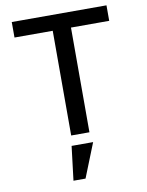

<svg xmlns="http://www.w3.org/2000/svg" viewBox="-101 -769 842 1098"><g transform="rotate(-10 320.0 -220.5)"><path d="M373 -608V0H267V-608H45V-698H595V-608ZM259 59H384L305 257H235Z"/></g></svg>

Font: Writer Medium
Style: Regular
Weight: 500
Monospace: yes
Designer: Mike Abbink, Paul van der Laan, Pieter van Rosmalen
Foundry: Bold Monday
Version: Version 2.001 2020